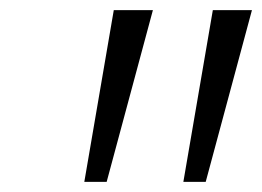

<svg xmlns="http://www.w3.org/2000/svg" viewBox="-20 -720 516 378"><path d="M146 -362 204 -700H281L190 -362ZM341 -362 399 -700H476L385 -362Z"/></svg>

Font: Isabella Sans
Style: Italic
Weight: 400
Italic angle: -12°
Designer: Christian Thalmann (Catharsis Fonts), Cristiano Sobral
Foundry: The Isabella Sans Project Authors
Version: Version 2.026; ttfautohint (v1.8.4.7-5d5b-dirty)